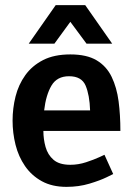

<svg xmlns="http://www.w3.org/2000/svg" viewBox="-20 -720 517 748"><path d="M239 8Q183 8 143 -14Q103 -36 77.5 -73Q52 -110 40.5 -156Q29 -202 29 -250Q29 -298 40.5 -344Q52 -390 78.5 -427Q105 -464 148 -486Q191 -508 254 -508Q318 -508 356.5 -485Q395 -462 415 -420.5Q435 -379 442 -325.5Q449 -272 449 -210H149Q149 -178 157.5 -147.5Q166 -117 188.5 -97.5Q211 -78 254 -78Q285 -78 315.5 -88Q346 -98 366.5 -107.5Q387 -117 387 -117L421 -42Q421 -42 395.5 -29.5Q370 -17 328.5 -4.5Q287 8 239 8ZM249 -423Q202 -423 180.5 -386.5Q159 -350 152 -290H331Q329 -350 313.5 -386.5Q298 -423 249 -423ZM92 -550 197 -700H312L417 -550H317L254 -635L192 -550Z"/></svg>

Font: Epunda Sans SemiBold
Style: Regular
Weight: 600
Designer: Simon Atzbach
Foundry: typofactur
Version: Version 2.204; ttfautohint (v1.8.4.7-5d5b)